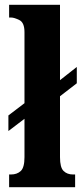

<svg xmlns="http://www.w3.org/2000/svg" viewBox="-20 -780 342 800"><path d="M18 0H293V-53H284Q260 -53 245 -67.5Q230 -82 230 -125V-379L300 -433V-501L230 -446V-760H18V-707H26Q39 -707 60.5 -696.5Q82 -686 82 -646V-350L15 -299V-234L82 -285V-125Q82 -82 66.5 -67.5Q51 -53 26 -53H18Z"/></svg>

Font: Noto Serif ExtraCondensed Extra
Style: Regular
Weight: 800
Width: 3
Designer: Monotype Design Team
Foundry: Monotype Imaging Inc.
Version: Version 1.002